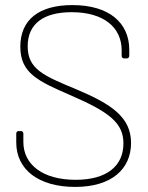

<svg xmlns="http://www.w3.org/2000/svg" viewBox="-20 -728 582 756"><path d="M276 8C420 8 496 -63 496 -165C496 -266 420 -318 279 -377C151 -430 89 -456 89 -546C89 -634 151 -680 262 -680C390 -680 459 -619 459 -530V-508C459 -502 463 -498 469 -498H479C485 -498 489 -502 489 -508V-532C489 -638 410 -708 265 -708C134 -708 60 -651 60 -544C60 -439 131 -408 260 -352C409 -287 466 -245 466 -163C466 -75 401 -20 278 -20C148 -20 72 -80 72 -169V-202C72 -208 68 -212 62 -212H54C48 -212 44 -208 44 -202V-167C44 -61 131 8 276 8Z"/></svg>

Font: Barlow Thin
Style: Regular
Weight: 250
Designer: Jeremy Tribby
Foundry: Tribby Type
Version: Version 1.422;hotconv 1.0.109;makeotfexe 2.5.65596